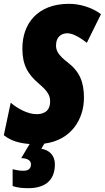

<svg xmlns="http://www.w3.org/2000/svg" viewBox="-38 -744 548 1004"><path d="M110 240C186 240 249 209 249 115C249 67 218 40 178 34L194 7C335 -11 401 -121 401 -233C401 -314 379 -369 317 -417C263 -458 255 -482 255 -507C255 -552 284 -570 314 -570C340 -570 376 -552 416 -520L490 -670C440 -707 377 -724 323 -724C157 -724 79 -619 79 -491C79 -407 105 -357 167 -305C214 -265 224 -243 224 -213C224 -157 183 -147 153 -147C107 -147 52 -177 18 -207L-18 -37C20 -7 63 5 117 9L73 83C106 83 124 96 124 115C124 138 110 149 84 149C65 149 44 145 28 141V229C55 238 82 240 110 240Z"/></svg>

Font: Noto Sans ExtraCondensed Black
Style: Italic
Weight: 900
Width: 2
Italic angle: -12°
Designer: Monotype Design Team
Foundry: Monotype Imaging Inc.
Version: Version 2.013